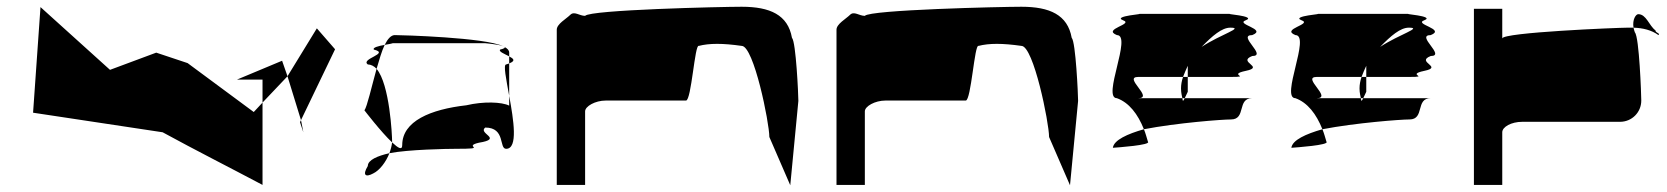

<svg xmlns="http://www.w3.org/2000/svg" viewBox="-20 -736 4941 569"><path d="M78 -402 462 -344C559 -291 660 -240 758 -188V-432L732 -404L536 -549L443 -580L306 -529L100 -715ZM682 -500 816 -556 832 -510 758 -432V-500ZM832 -510 872 -380 973 -590 919 -652ZM869 -374 872 -380 879 -344Z M1060 -409C1060 -409 1109 -345 1142 -314V-318C1142 -335 1135 -486 1096 -532C1081 -478 1068 -420 1060 -409ZM1070 -244C1053 -216 1064 -210 1086 -222C1105 -231 1124 -256 1134 -282C1099 -274 1070 -262 1070 -244ZM1070 -545C1047 -562 1137 -577 1088 -589C1083 -595 1103 -600 1120 -603C1111 -584 1104 -559 1096 -532C1089 -540 1079 -545 1070 -545ZM1120 -603C1139 -607 1155 -608 1132 -608H1418C1415 -608 1457 -605 1471 -599C1418 -625 1170 -632 1150 -632C1139 -632 1129 -621 1120 -603ZM1134 -282C1138 -293 1141 -304 1142 -314C1160 -297 1172 -290 1172 -306C1172 -377 1256 -412 1362 -424C1413 -436 1467 -434 1489 -423V-452C1502 -381 1516 -295 1480 -295C1458 -295 1479 -358 1418 -358C1395 -340 1473 -325 1399 -313C1348 -301 1433 -295 1330 -295C1306 -295 1190 -293 1134 -282ZM1462 -589C1457 -583 1476 -576 1489 -569V-580C1489 -587 1484 -592 1475 -597C1478 -595 1475 -592 1462 -589ZM1471 -599C1473 -598 1474 -598 1475 -597C1474 -598 1472 -598 1471 -599ZM1480 -545C1471 -545 1480 -502 1489 -452V-548ZM1489 -548V-569C1502 -562 1509 -556 1489 -548Z M1630 -188H1714V-406C1714 -421 1744 -438 1775 -438H2013C2029 -438 2039 -607 2051 -600C2082 -608 2122 -608 2178 -600C2214 -600 2260 -372 2260 -330L2322 -187L2346 -437C2346 -454 2339 -612 2327 -624C2315 -692 2262 -716 2178 -716C2119 -716 1728 -707 1714 -689C1697 -689 1682 -704 1670 -692C1658 -680 1630 -665 1630 -648Z M2459 -188H2543V-406C2543 -421 2573 -438 2604 -438H2842C2858 -438 2868 -607 2880 -600C2911 -608 2951 -608 3007 -600C3043 -600 3089 -372 3089 -330L3151 -187L3175 -437C3175 -454 3168 -612 3156 -624C3144 -692 3091 -716 3007 -716C2948 -716 2557 -707 2543 -689C2526 -689 2511 -704 2499 -692C2487 -680 2459 -665 2459 -648Z M3278 -298C3292 -299 3392 -306 3382 -316C3378 -329 3375 -341 3370 -353C3321 -339 3281 -321 3278 -298ZM3290 -445C3245 -445 3336 -632 3290 -632C3245 -650 3342 -664 3308 -676C3275 -689 3381 -695 3353 -695H3628C3600 -695 3706 -689 3672 -676C3639 -664 3737 -650 3691 -632C3645 -632 3737 -570 3691 -570C3645 -552 3730 -538 3672 -526C3615 -514 3691 -508 3628 -508H3500V-541C3495 -530 3490 -519 3486 -508H3353C3307 -508 3401 -445 3353 -445H3484C3485 -433 3487 -437 3491 -445H3691C3645 -445 3674 -382 3628 -382C3602 -382 3469 -372 3370 -353C3352 -398 3326 -432 3290 -445ZM3480 -474C3480 -460 3483 -451 3484 -445H3491C3495 -453 3500 -464 3500 -464V-508H3486C3482 -496 3480 -485 3480 -474ZM3541 -597C3599 -635 3668 -654 3626 -654C3601 -654 3573 -630 3541 -597Z M3807 -298C3821 -299 3921 -306 3911 -316C3907 -329 3904 -341 3899 -353C3850 -339 3810 -321 3807 -298ZM3819 -445C3774 -445 3865 -632 3819 -632C3774 -650 3871 -664 3837 -676C3804 -689 3910 -695 3882 -695H4157C4129 -695 4235 -689 4201 -676C4168 -664 4266 -650 4220 -632C4174 -632 4266 -570 4220 -570C4174 -552 4259 -538 4201 -526C4144 -514 4220 -508 4157 -508H4029V-541C4024 -530 4019 -519 4015 -508H3882C3836 -508 3930 -445 3882 -445H4013C4014 -433 4016 -437 4020 -445H4220C4174 -445 4203 -382 4157 -382C4131 -382 3998 -372 3899 -353C3881 -398 3855 -432 3819 -445ZM4009 -474C4009 -460 4012 -451 4013 -445H4020C4024 -453 4029 -464 4029 -464V-508H4015C4011 -496 4009 -485 4009 -474ZM4070 -597C4128 -635 4197 -654 4155 -654C4130 -654 4102 -630 4070 -597Z M4348 -188H4432V-344C4432 -360 4459 -375 4491 -375H4781C4816 -375 4844 -403 4844 -438C4844 -454 4838 -627 4825 -640C4823 -645 4822 -650 4821 -654H4803C4775 -654 4432 -640 4432 -622V-710H4348ZM4821 -654C4817 -678 4828 -694 4835 -694C4859 -694 4867 -660 4886 -646C4886 -638 4901 -638 4895 -632C4874 -647 4849 -653 4821 -654Z"/></svg>

Font: bitstorm
Style: ultext
Weight: 400
Version: Version 0.2